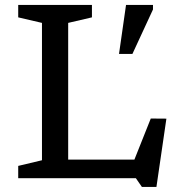

<svg xmlns="http://www.w3.org/2000/svg" viewBox="-20 -724 728 780"><path d="M615.5 35.5H556.5L532 0H195.5V-75.5H550L510 -35.5L592.5 -242.5L656 -242ZM257 -631V0H54V-50L150.5 -73V-631L54 -653.5V-704H353.5V-653.5ZM463.5 -505 492 -704H601.5V-685.5L518 -505Z"/></svg>

Font: Newsreader 7pt
Style: Regular
Weight: 400
Designer: Hugues Gentile
Foundry: Production Type
Version: Version 1.003